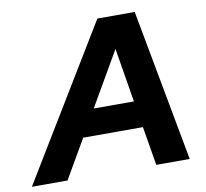

<svg xmlns="http://www.w3.org/2000/svg" viewBox="-137 -785 935 871"><g transform="rotate(-10 330.5 -350.0)"><path d="M-59 0 366 -700H538L668 0H514L484 -179H209L105 0ZM279 -301H464L423 -550Z"/></g></svg>

Font: Rosa Sans
Style: Bold Italic
Weight: 700
Italic angle: -12°
Designer: Pentagram / MCKL
Foundry: Pentagram / MCKL
Version: Version 1.005;September 16, 2019;FontCreator 11.5.0.2425 64-